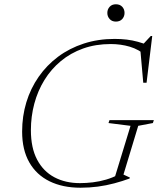

<svg xmlns="http://www.w3.org/2000/svg" viewBox="-20 -868 740 898"><path d="M354 -11.5Q382.5 -11.5 414 -15.2Q445.5 -19 476.2 -28Q507 -37 534 -51.5L513 -26L590.5 -279.5L487.5 -292.5L492 -306H699.5L695 -292.5L626.5 -279.5L557.5 -51.5L587.5 -37.5L586 -33Q552 -20.5 514.5 -10.5Q477 -0.5 437.5 4.8Q398 10 356.5 10Q273 10 211.5 -20.2Q150 -50.5 116.8 -109Q83.5 -167.5 83.5 -252.5Q83.5 -324.5 103.2 -389.5Q123 -454.5 160.8 -508.8Q198.5 -563 251.8 -602.8Q305 -642.5 371.8 -664.2Q438.5 -686 516 -686Q546.5 -686 573.2 -682.8Q600 -679.5 625.2 -672.5Q650.5 -665.5 675 -655.5L645.5 -657L685 -699.5H692L665.5 -481H650L635.5 -645L666 -605.5Q629.5 -637 587.2 -649.5Q545 -662 498 -662Q427 -662 368.5 -641Q310 -620 264.5 -582.2Q219 -544.5 187.8 -493.8Q156.5 -443 140.5 -383.2Q124.5 -323.5 124.5 -259Q124.5 -176.5 153.5 -121.5Q182.5 -66.5 234.2 -39Q286 -11.5 354 -11.5ZM522 -767Q503.5 -767 492.8 -779Q482 -791 482 -807.5Q482 -824.5 492.8 -836.2Q503.5 -848 522 -848Q541 -848 551.8 -836.2Q562.5 -824.5 562.5 -807.5Q562.5 -791 551.8 -779Q541 -767 522 -767Z"/></svg>

Font: Newsreader 16pt 16pt ExtraLight
Style: Italic
Weight: 250
Italic angle: -17°
Version: Version 1.003